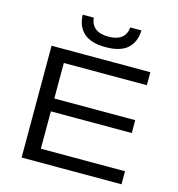

<svg xmlns="http://www.w3.org/2000/svg" viewBox="-122 -954 980 1060"><g transform="rotate(15 368.0 -424.5)"><path d="M98 0V-639H188V0ZM104.5 0V-74.5H669V0ZM145 -288V-361.5H650.5V-288ZM104.5 -564.5V-639H662.5V-564.5ZM387.5 -708.5Q304 -708.5 263 -745Q222 -781.5 219.5 -849H283Q287 -809.5 313 -789Q339 -768.5 387.5 -768.5Q435.5 -768.5 461.8 -788.8Q488 -809 491.5 -849H555.5Q553 -781.5 512.2 -745Q471.5 -708.5 387.5 -708.5Z"/></g></svg>

Font: Anek Latin Expanded
Style: Regular
Weight: 400
Width: 7
Designer: Yesha Goshar
Foundry: Ek Type
Version: Version 1.003